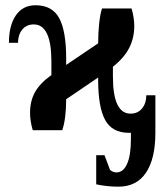

<svg xmlns="http://www.w3.org/2000/svg" viewBox="-20 -491 620 724"><path d="M426.8 212.9Q383.3 212.9 342.8 204.1V94.2H374L395 149.9Q406.7 159.2 418.9 159.2Q444.8 159.2 459.2 127Q473.6 94.7 473.6 34.7V9.3L469.7 9.8H465.8Q402.8 9.8 376.5 -38.6Q350.1 -86.9 350.1 -190.4V-198.7L229.5 -116.7Q229.5 -43.9 214.8 0H103.5Q93.3 -34.7 93.3 -65.9Q93.3 -109.4 111.6 -142.8Q129.9 -176.3 173.8 -208V-258.8Q173.8 -398.9 107.4 -398.9Q80.1 -398.9 64 -379.4Q47.9 -359.9 47.9 -329.6H13.7Q13.7 -395.5 40 -433.3Q66.4 -471.2 113.8 -471.2Q176.8 -471.2 203.1 -422.9Q229.5 -374.5 229.5 -271V-246.1L350.1 -327.6Q350.1 -367.2 354 -402.8Q357.9 -438.5 364.7 -459H476.1Q486.3 -424.3 486.3 -392.6Q486.3 -348.1 467.3 -310.5Q448.2 -272.9 405.8 -239.3V-202.6Q405.8 -62.5 472.2 -62.5Q499.5 -62.5 515.6 -82Q531.7 -101.6 531.7 -131.8H565.9V9.8Q565.9 107.4 530.5 160.2Q495.1 212.9 426.8 212.9Z"/></svg>

Font: Tinos
Style: Bold
Weight: 700
Designer: Steve Matteson
Foundry: Monotype Imaging Inc.
Version: Version 1.23